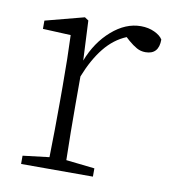

<svg xmlns="http://www.w3.org/2000/svg" viewBox="-62 -540 535 595"><g transform="rotate(10 205.5 -242.5)"><path d="M43 0V-26L126 -36Q127 -74 127.5 -123.5Q128 -173 128 -210V-258Q128 -351 125 -420L37 -424V-450L159 -482L171 -474L177 -349Q200 -409 243.5 -447Q287 -485 335 -485Q359 -485 378 -476Q397 -467 404 -455Q404 -408 362 -408Q347 -408 334.5 -415Q322 -422 308 -434L297 -444Q258 -428 228.5 -391.5Q199 -355 177 -299V-210Q177 -173 177.5 -123.5Q178 -74 179 -36L269 -26V0Z"/></g></svg>

Font: Source Serif Pro Light
Style: Regular
Weight: 300
Designer: Frank Grießhammer
Foundry: Adobe Systems Incorporated
Version: Version 3.001;hotconv 1.0.111;makeotfexe 2.5.65597